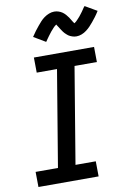

<svg xmlns="http://www.w3.org/2000/svg" viewBox="-104 -1037 744 1100"><g transform="rotate(-10 268.5 -487.5)"><path d="M28 0 27 -88H157L250 -647H132L131 -735H481L482 -647H352L259 -88H377L378 0ZM216 -811 147 -852Q158 -869 169 -883.5Q180 -898 190 -910Q200 -922 209.5 -932.5Q219 -943 232 -952.5Q245 -962 260.5 -968Q276 -974 291 -974Q304 -974 316 -970Q328 -966 337.5 -959.5Q347 -953 355.5 -943.5Q364 -934 370 -925Q376 -916 382 -905.5Q388 -895 394 -888Q398 -890 404 -895.5Q410 -901 413 -904.5Q416 -908 420 -912Q424 -916 428.5 -921.5Q433 -927 437 -932.5Q441 -938 446.5 -945Q452 -952 456.5 -959.5Q461 -967 468 -975L537 -935Q526 -917 515 -902.5Q504 -888 494 -876Q484 -864 474.5 -854Q465 -844 452 -834Q439 -824 423.5 -818Q408 -812 393 -812Q386 -812 380 -813Q374 -814 368.5 -816Q363 -818 357 -820.5Q351 -823 346.5 -826.5Q342 -830 337.5 -834Q333 -838 328.5 -842.5Q324 -847 320.5 -852Q317 -857 314 -861.5Q311 -866 308 -870.5Q305 -875 301.5 -881Q298 -887 294.5 -891.5Q291 -896 290 -899Q285 -896 279.5 -891Q274 -886 271 -882.5Q268 -879 264 -874.5Q260 -870 255.5 -865Q251 -860 247 -854Q243 -848 237.5 -841.5Q232 -835 227.5 -827.5Q223 -820 216 -811Z"/></g></svg>

Font: Iosevka Curly Semibold
Style: Italic
Weight: 600
Italic angle: -9°
Monospace: yes
Designer: Belleve Invis
Foundry: Belleve Invis
Version: Version 22.1.2; ttfautohint (v1.8.4)